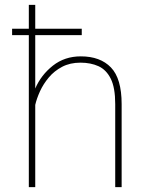

<svg xmlns="http://www.w3.org/2000/svg" viewBox="-20 -770 602 790"><path d="M316.4 -651.9V-625.5H125V-405.8Q148.9 -461.4 197.5 -499.8Q246.1 -538.1 312.5 -538.1Q392.6 -538.1 436.5 -492.4Q480.5 -446.8 480.5 -341.8V0H454.1V-341.8Q454.1 -409.2 435.8 -446Q417.5 -482.9 385.3 -497.6Q353 -512.2 311 -512.2Q268.1 -512.2 235.6 -495.1Q203.1 -478 180.7 -451.2Q158.2 -424.3 144.5 -394.3Q130.9 -364.3 125 -338.4V0H98.6V-625.5H29.8V-651.9H98.6V-750H125V-651.9Z"/></svg>

Font: Vazirmatn UI Thin
Style: Regular
Weight: 100
Designer: Saber Rastikerdar
Foundry: Saber Rastikerdar
Version: Version 33.003